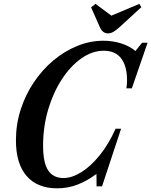

<svg xmlns="http://www.w3.org/2000/svg" viewBox="-20 -988 802 1018"><path d="M283 10.5Q178 10.5 121.2 -54.8Q64.5 -120 64.5 -244Q64.5 -329 89.8 -407.5Q115 -486 159.8 -552.2Q204.5 -618.5 263.2 -667.8Q322 -717 389.8 -744.5Q457.5 -772 528 -772Q577 -772 621.5 -758.2Q666 -744.5 698 -717.5L733.5 -761.5H762.5L679 -519.5H650Q653.5 -537.5 653.5 -563Q653.5 -637.5 622.5 -678.2Q591.5 -719 530 -719Q468.5 -719 411 -678.2Q353.5 -637.5 307.8 -567.2Q262 -497 235.2 -406.5Q208.5 -316 208.5 -216Q208.5 -124 235.8 -84Q263 -44 316 -44Q361 -44 410.8 -74.8Q460.5 -105.5 508 -164Q555.5 -222.5 593 -305.5H622L521 0H492L491.5 -64.5H489.5Q444.5 -30.5 393 -10Q341.5 10.5 283 10.5ZM552 -811Q523.5 -811 508.5 -846L463 -949L486.5 -967.5L570.5 -905L719 -967.5L729.5 -950L616 -846Q594 -826 580 -818.5Q566 -811 552 -811Z"/></svg>

Font: Libre Caslon Condensed Bold
Style: Italic
Weight: 700
Italic angle: -22.583°
Designer: Pablo Impallari, Rodrigo Fuenzalida, Katja Schimmel, Ertekin Erdin
Foundry: Pablo Impallari, Rodrigo Fuenzalida
Version: Version 2.000; ttfautohint (v1.8.4.7-5d5b);gftools[0.9.33]